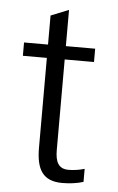

<svg xmlns="http://www.w3.org/2000/svg" viewBox="-49 -671 442 718"><g transform="rotate(5 172.0 -312.5)"><path d="M114 -450V-113C114 -31 139 11 212 11C237 11 266 8 291 0V-49C271 -43 250 -40 231 -40C193 -40 181 -66 181 -110V-450H291V-500H181V-636L114 -609V-500H24V-450Z"/></g></svg>

Font: Perun Light
Style: Regular
Weight: 300
Foundry: Copyright (c) Stefan Peev, Context Ltd, 2016
Version: Version 1.089